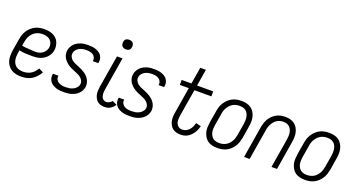

<svg xmlns="http://www.w3.org/2000/svg" viewBox="-43 -1335 3649 1956"><g transform="rotate(20 1781.5 -357.0)"><path d="M202 8Q173 8 145.5 2.5Q118 -3 95 -17Q72 -31 56 -53Q40 -75 32.5 -101.5Q25 -128 25.5 -157Q26 -186 30 -215L51 -340Q55 -365 62.5 -389.5Q70 -414 84.5 -436.5Q99 -459 119 -477.5Q139 -496 162.5 -507.5Q186 -519 211.5 -523.5Q237 -528 261 -528Q285 -528 309 -524Q333 -520 353.5 -510.5Q374 -501 390.5 -485.5Q407 -470 416 -449.5Q425 -429 428.5 -405.5Q432 -382 428 -358Q425 -338 415.5 -319Q406 -300 391.5 -284Q377 -268 358.5 -256.5Q340 -245 320.5 -238.5Q301 -232 280.5 -229.5Q260 -227 240 -227Q203 -227 166 -228.5Q129 -230 94 -238L89 -206Q86 -186 85.5 -166Q85 -146 89.5 -127Q94 -108 103.5 -92.5Q113 -77 128.5 -66Q144 -55 163 -50.5Q182 -46 202 -46Q223 -46 244.5 -51Q266 -56 285.5 -67.5Q305 -79 320 -96Q335 -113 347 -133L396 -108Q381 -82 360.5 -59Q340 -36 314.5 -20.5Q289 -5 259.5 1.5Q230 8 202 8ZM250 -279Q269 -279 289 -284Q309 -289 325.5 -300.5Q342 -312 354 -329.5Q366 -347 369 -366Q373 -389 366 -411Q359 -433 343.5 -447.5Q328 -462 306.5 -468Q285 -474 261 -474Q243 -474 224.5 -470Q206 -466 189 -457Q172 -448 157.5 -433.5Q143 -419 133.5 -402.5Q124 -386 118.5 -368Q113 -350 110 -331L103 -293Q120 -288 138.5 -286.5Q157 -285 176 -284Q195 -283 213 -281Q231 -279 250 -279Z M663 8Q641 8 620 6Q599 4 579.5 -2.5Q560 -9 542.5 -19.5Q525 -30 513 -46Q501 -62 496.5 -82.5Q492 -103 495 -125Q496 -127 496 -128.5Q496 -130 497 -131H556V-128Q552 -107 561.5 -89.5Q571 -72 587 -62.5Q603 -53 622.5 -49.5Q642 -46 663 -46Q682 -46 702.5 -49Q723 -52 742 -61Q761 -70 776.5 -86.5Q792 -103 795 -123Q799 -144 789.5 -163Q780 -182 764.5 -194.5Q749 -207 730.5 -215Q712 -223 692.5 -231Q673 -239 655 -247.5Q637 -256 620.5 -267.5Q604 -279 590 -293.5Q576 -308 566 -325.5Q556 -343 552 -364Q548 -385 552 -406Q555 -425 564.5 -443.5Q574 -462 588.5 -477Q603 -492 621 -502Q639 -512 658 -518Q677 -524 696.5 -526Q716 -528 735 -528Q756 -528 776.5 -526Q797 -524 816 -517.5Q835 -511 852 -500.5Q869 -490 880 -474Q891 -458 895 -438Q899 -418 895 -397Q895 -395 895 -393.5Q895 -392 893 -390H834L835 -394Q838 -413 830 -430Q822 -447 807 -457Q792 -467 773.5 -470.5Q755 -474 735 -474Q716 -474 697 -470.5Q678 -467 660 -458Q642 -449 628.5 -433Q615 -417 612 -398Q608 -376 617 -357Q626 -338 641.5 -325.5Q657 -313 676 -305Q695 -297 713.5 -289.5Q732 -282 750.5 -273Q769 -264 786 -252.5Q803 -241 817 -226.5Q831 -212 840.5 -194.5Q850 -177 854 -156.5Q858 -136 855 -114Q851 -94 841 -75.5Q831 -57 815.5 -42Q800 -27 781 -17Q762 -7 742.5 -1.5Q723 4 702.5 6Q682 8 663 8Z M1104 8Q1082 8 1062 2.5Q1042 -3 1027 -16Q1012 -29 1002.5 -47.5Q993 -66 989 -86.5Q985 -107 986.5 -128.5Q988 -150 991 -172L1049 -520H1109L1050 -163Q1048 -150 1046.5 -137Q1045 -124 1046.5 -111.5Q1048 -99 1051 -87.5Q1054 -76 1061.5 -66.5Q1069 -57 1080 -51.5Q1091 -46 1104 -46Q1121 -46 1137 -55Q1153 -64 1164 -78L1214 -54Q1204 -40 1192 -28Q1180 -16 1166 -7.5Q1152 1 1135.5 4.5Q1119 8 1104 8ZM1109 -618Q1097 -618 1085.5 -622.5Q1074 -627 1066.5 -636Q1059 -645 1057.5 -657.5Q1056 -670 1058 -683Q1059 -691 1063.5 -699.5Q1068 -708 1075.5 -713Q1083 -718 1091.5 -720Q1100 -722 1109 -722Q1121 -722 1133 -717.5Q1145 -713 1152 -704Q1159 -695 1161 -682.5Q1163 -670 1160 -657Q1159 -649 1154.5 -640.5Q1150 -632 1143 -627Q1136 -622 1127 -620Q1118 -618 1109 -618Z M1376 8Q1354 8 1333 6Q1312 4 1292.5 -2.5Q1273 -9 1255.5 -19.5Q1238 -30 1226 -46Q1214 -62 1209.5 -82.5Q1205 -103 1208 -125Q1209 -127 1209 -128.5Q1209 -130 1210 -131H1269V-128Q1265 -107 1274.5 -89.5Q1284 -72 1300 -62.5Q1316 -53 1335.5 -49.5Q1355 -46 1376 -46Q1395 -46 1415.5 -49Q1436 -52 1455 -61Q1474 -70 1489.5 -86.5Q1505 -103 1508 -123Q1512 -144 1502.5 -163Q1493 -182 1477.5 -194.5Q1462 -207 1443.5 -215Q1425 -223 1405.5 -231Q1386 -239 1368 -247.5Q1350 -256 1333.5 -267.5Q1317 -279 1303 -293.5Q1289 -308 1279 -325.5Q1269 -343 1265 -364Q1261 -385 1265 -406Q1268 -425 1277.5 -443.5Q1287 -462 1301.5 -477Q1316 -492 1334 -502Q1352 -512 1371 -518Q1390 -524 1409.5 -526Q1429 -528 1448 -528Q1469 -528 1489.5 -526Q1510 -524 1529 -517.5Q1548 -511 1565 -500.5Q1582 -490 1593 -474Q1604 -458 1608 -438Q1612 -418 1608 -397Q1608 -395 1608 -393.5Q1608 -392 1606 -390H1547L1548 -394Q1551 -413 1543 -430Q1535 -447 1520 -457Q1505 -467 1486.5 -470.5Q1468 -474 1448 -474Q1429 -474 1410 -470.5Q1391 -467 1373 -458Q1355 -449 1341.5 -433Q1328 -417 1325 -398Q1321 -376 1330 -357Q1339 -338 1354.5 -325.5Q1370 -313 1389 -305Q1408 -297 1426.5 -289.5Q1445 -282 1463.5 -273Q1482 -264 1499 -252.5Q1516 -241 1530 -226.5Q1544 -212 1553.5 -194.5Q1563 -177 1567 -156.5Q1571 -136 1568 -114Q1564 -94 1554 -75.5Q1544 -57 1528.5 -42Q1513 -27 1494 -17Q1475 -7 1455.5 -1.5Q1436 4 1415.5 6Q1395 8 1376 8Z M1929 8Q1906 8 1883.5 2.5Q1861 -3 1844 -16Q1827 -29 1816 -48Q1805 -67 1800 -89Q1795 -111 1795.5 -134.5Q1796 -158 1800 -181L1847 -466H1750V-520H1856L1886 -701H1947L1917 -520H2092V-466H1908L1859 -172Q1857 -158 1856 -143Q1855 -128 1856.5 -114Q1858 -100 1863.5 -87.5Q1869 -75 1878.5 -65Q1888 -55 1901 -50.5Q1914 -46 1929 -46Q1949 -46 1968.5 -55.5Q1988 -65 2002.5 -81.5Q2017 -98 2025.5 -117.5Q2034 -137 2040 -157L2095 -143Q2090 -124 2082.5 -105.5Q2075 -87 2063.5 -69.5Q2052 -52 2037.5 -37Q2023 -22 2005.5 -11.5Q1988 -1 1968 3.5Q1948 8 1929 8Z M2327 8Q2299 8 2272 2Q2245 -4 2223.5 -19Q2202 -34 2188.5 -56.5Q2175 -79 2168 -105Q2161 -131 2162.5 -159Q2164 -187 2168 -215L2189 -340Q2193 -365 2200.5 -389Q2208 -413 2222.5 -435.5Q2237 -458 2256.5 -476.5Q2276 -495 2299.5 -507Q2323 -519 2348 -523.5Q2373 -528 2397 -528Q2425 -528 2452 -522Q2479 -516 2500.5 -501Q2522 -486 2536 -463.5Q2550 -441 2556.5 -415Q2563 -389 2562 -361Q2561 -333 2556 -305L2536 -180Q2531 -155 2523.5 -131Q2516 -107 2502 -84.5Q2488 -62 2468.5 -43.5Q2449 -25 2425.5 -13Q2402 -1 2376.5 3.5Q2351 8 2327 8ZM2328 -46Q2346 -46 2364.5 -50Q2383 -54 2400 -63.5Q2417 -73 2430.5 -87.5Q2444 -102 2453.5 -118.5Q2463 -135 2468.5 -153Q2474 -171 2477 -189L2498 -314Q2501 -333 2501.5 -352.5Q2502 -372 2499 -390Q2496 -408 2488 -424.5Q2480 -441 2466.5 -452.5Q2453 -464 2434.5 -469Q2416 -474 2396 -474Q2378 -474 2360 -470Q2342 -466 2325 -456.5Q2308 -447 2294.5 -432.5Q2281 -418 2271 -401.5Q2261 -385 2255.5 -367Q2250 -349 2248 -331L2227 -206Q2224 -187 2223 -167.5Q2222 -148 2225 -130Q2228 -112 2236.5 -95.5Q2245 -79 2258.5 -67.5Q2272 -56 2290 -51Q2308 -46 2328 -46Z M2616 0 2672 -340Q2676 -364 2683.5 -388Q2691 -412 2703.5 -434Q2716 -456 2735 -474.5Q2754 -493 2776.5 -505.5Q2799 -518 2823.5 -523Q2848 -528 2872 -528Q2900 -528 2926 -521.5Q2952 -515 2972.5 -499.5Q2993 -484 3006 -461.5Q3019 -439 3024.5 -413.5Q3030 -388 3029 -360.5Q3028 -333 3023 -305L2973 0H2913L2965 -314Q2968 -333 2969 -351.5Q2970 -370 2967.5 -388Q2965 -406 2957.5 -422.5Q2950 -439 2937.5 -451Q2925 -463 2907.5 -468.5Q2890 -474 2871 -474Q2854 -474 2836.5 -469.5Q2819 -465 2802.5 -455Q2786 -445 2774 -430.5Q2762 -416 2753 -399.5Q2744 -383 2738.5 -366Q2733 -349 2731 -331L2676 0Z M3277 8Q3249 8 3222 2Q3195 -4 3173.5 -19Q3152 -34 3138.5 -56.5Q3125 -79 3118 -105Q3111 -131 3112.5 -159Q3114 -187 3118 -215L3139 -340Q3143 -365 3150.5 -389Q3158 -413 3172.5 -435.5Q3187 -458 3206.5 -476.5Q3226 -495 3249.5 -507Q3273 -519 3298 -523.5Q3323 -528 3347 -528Q3375 -528 3402 -522Q3429 -516 3450.5 -501Q3472 -486 3486 -463.5Q3500 -441 3506.5 -415Q3513 -389 3512 -361Q3511 -333 3506 -305L3486 -180Q3481 -155 3473.5 -131Q3466 -107 3452 -84.5Q3438 -62 3418.5 -43.5Q3399 -25 3375.5 -13Q3352 -1 3326.5 3.5Q3301 8 3277 8ZM3278 -46Q3296 -46 3314.5 -50Q3333 -54 3350 -63.5Q3367 -73 3380.5 -87.5Q3394 -102 3403.5 -118.5Q3413 -135 3418.5 -153Q3424 -171 3427 -189L3448 -314Q3451 -333 3451.5 -352.5Q3452 -372 3449 -390Q3446 -408 3438 -424.5Q3430 -441 3416.5 -452.5Q3403 -464 3384.5 -469Q3366 -474 3346 -474Q3328 -474 3310 -470Q3292 -466 3275 -456.5Q3258 -447 3244.5 -432.5Q3231 -418 3221 -401.5Q3211 -385 3205.5 -367Q3200 -349 3198 -331L3177 -206Q3174 -187 3173 -167.5Q3172 -148 3175 -130Q3178 -112 3186.5 -95.5Q3195 -79 3208.5 -67.5Q3222 -56 3240 -51Q3258 -46 3278 -46Z"/></g></svg>

Font: Iosevka QP Light
Style: Italic
Weight: 300
Italic angle: -9°
Designer: Belleve Invis
Foundry: Belleve Invis
Version: Version 20.0.0; ttfautohint (v1.8.4)